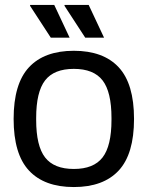

<svg xmlns="http://www.w3.org/2000/svg" viewBox="-20 -743 596 775"><path d="M278 12Q159 12 97 -54.5Q35 -121 35 -263Q35 -405 97 -471.5Q159 -538 278 -538Q397 -538 459 -471.5Q521 -405 521 -263Q521 -121 459 -54.5Q397 12 278 12ZM278 -61Q358 -61 394 -107.5Q430 -154 430 -259V-267Q430 -372 394 -418.5Q358 -465 278 -465Q198 -465 162 -418.5Q126 -372 126 -267V-259Q126 -154 162 -107.5Q198 -61 278 -61ZM324 -591 240 -720 241 -723H338L400 -591ZM185 -591 101 -720 102 -723H199L261 -591Z"/></svg>

Font: Archivo VF Beta
Style: Regular
Weight: 400
Designer: Hector Gatti
Foundry: Omnibus-Type
Version: Version 1.002